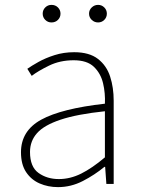

<svg xmlns="http://www.w3.org/2000/svg" viewBox="-20 -754 576 787"><path d="M218 13Q177 13 142.5 -2Q108 -17 87 -48.5Q66 -80 66 -130Q66 -218 149 -263.5Q232 -309 410 -329Q412 -372 402.5 -412.5Q393 -453 365 -480Q337 -507 282 -507Q226 -507 181 -485Q136 -463 110 -443L92 -472Q109 -484 137.5 -500Q166 -516 203.5 -528Q241 -540 284 -540Q346 -540 381.5 -512.5Q417 -485 431.5 -440Q446 -395 446 -341V0H416L411 -70H408Q368 -37 319.5 -12Q271 13 218 13ZM221 -20Q268 -20 313 -42.5Q358 -65 410 -109V-298Q296 -286 228.5 -263.5Q161 -241 132 -208.5Q103 -176 103 -131Q103 -70 138 -45Q173 -20 221 -20ZM191 -662Q176 -662 165.5 -672.5Q155 -683 155 -698Q155 -713 165.5 -723.5Q176 -734 191 -734Q207 -734 217.5 -723.5Q228 -713 228 -698Q228 -683 217.5 -672.5Q207 -662 191 -662ZM382 -662Q367 -662 356 -672.5Q345 -683 345 -698Q345 -713 356 -723.5Q367 -734 382 -734Q397 -734 407.5 -723.5Q418 -713 418 -698Q418 -683 407.5 -672.5Q397 -662 382 -662Z"/></svg>

Font: Noto Sans SC Thin Thin
Style: Regular
Weight: 250
Version: Version 2.004-H2;hotconv 1.0.118;makeotfexe 2.5.65603